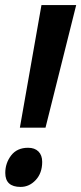

<svg xmlns="http://www.w3.org/2000/svg" viewBox="-20 -734 323 764"><path d="M59.1 -226.1 145 -713.9H283.2L161.1 -226.1ZM62 9.8Q1 9.8 1 -45.9Q1 -85 24.4 -115.5Q47.9 -146 91.8 -146Q118.2 -146 133.1 -131.1Q147.9 -116.2 147.9 -89.8Q147.9 -45.4 122.3 -17.8Q96.7 9.8 62 9.8Z"/></svg>

Font: Open Sans Condensed
Style: Bold Italic
Weight: 700
Width: 3
Italic angle: -12°
Designer: Monotype Design Team
Foundry: Monotype Imaging Inc.
Version: Version 3.003; ttfautohint (v1.8.4)